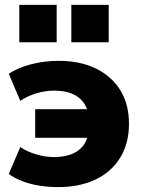

<svg xmlns="http://www.w3.org/2000/svg" viewBox="-20 -755 588 786"><path d="M217 11Q178 11 141 5Q104 -1 72 -13Q40 -25 16 -43L63 -153Q91 -134 128.5 -123Q166 -112 201 -112Q240 -112 270.5 -123Q301 -134 320 -158Q339 -182 343 -219L355 -191H124V-308H355L343 -282Q337 -318 318.5 -340Q300 -362 271 -373Q242 -384 201 -384Q166 -384 129 -373Q92 -362 63 -342L16 -453Q53 -478 107.5 -492Q162 -506 219 -506Q307 -506 371.5 -475Q436 -444 472 -386.5Q508 -329 508 -248Q508 -168 472 -109.5Q436 -51 371 -20Q306 11 217 11ZM272 -582V-735H425V-582ZM59 -582V-735H212V-582Z"/></svg>

Font: Nunito Sans 11pt Black
Style: Regular
Weight: 900
Version: Version 3.101;gftools[0.9.27]